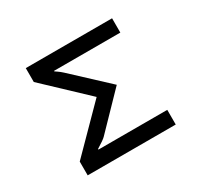

<svg xmlns="http://www.w3.org/2000/svg" viewBox="-163 -1008 1326 1256"><g transform="rotate(-30 500.0 -380.0)"><path d="M163.1 -785.2H814.9V-677.2H314V-673.3Q316.9 -671.4 333 -660.2Q348.1 -649.9 365.2 -634.3L624 -393.1L379.9 -141.1Q365.7 -126 308.1 -90.8V-85.9H828.1V24.9H163.1V-79.1L470.2 -390.1L163.1 -680.2Z"/></g></svg>

Font: BIZ UDGothic
Style: Bold
Weight: 700
Monospace: yes
Designer: TypeBank Co., Ltd.
Foundry: Morisawa Inc.
Version: Version 1.05